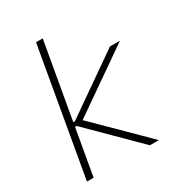

<svg xmlns="http://www.w3.org/2000/svg" viewBox="-171 -833 879 946"><g transform="rotate(-30 268.0 -360.0)"><path d="M86 0 132 -263H141L406 0H457L181 -273L536 -520H479L145 -287H136L212 -720H174L48 0Z"/></g></svg>

Font: Fixel Display ExtraLight
Style: Italic
Weight: 200
Italic angle: -10°
Designer: AlfaBravo + MacPaw
Foundry: Kyrylo Tkachov, Marchela Mozhyna, Serhii Makarenko, Maria Weinstein, Zakhar Kryvoshyya
Version: Version 1.210;Glyphs 3.2 (3217)